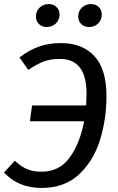

<svg xmlns="http://www.w3.org/2000/svg" viewBox="-21 -913 581 945"><path d="M503 -439Q503 -329 472 -226.5Q441 -124 369.5 -56Q298 12 183 12Q69 12 -1 -64L52 -122Q80 -95 110 -81.5Q140 -68 184 -68Q272 -68 322.5 -138.5Q373 -209 393 -316H126L137 -394H403Q405 -434 405 -452Q405 -623 274 -623Q228 -623 194.5 -610.5Q161 -598 118 -569L75 -630Q121 -666 170 -683.5Q219 -701 279 -701Q384 -701 443.5 -637Q503 -573 503 -439ZM156 -831Q156 -858 174 -875.5Q192 -893 219 -893Q242 -893 257 -878.5Q272 -864 272 -842Q272 -815 254 -797.5Q236 -780 209 -780Q186 -780 171 -794.5Q156 -809 156 -831ZM364 -831Q364 -858 382 -875.5Q400 -893 427 -893Q450 -893 465 -878.5Q480 -864 480 -842Q480 -815 462 -797.5Q444 -780 417 -780Q394 -780 379 -794.5Q364 -809 364 -831Z"/></svg>

Font: Fira Sans
Style: Italic
Weight: 400
Italic angle: -8°
Designer: bBox Type GmbH & Carrois Corporate GbR & Edenspiekermann AG
Foundry: bBox Type GmbH & Carrois Corporate GbR & Edenspiekermann AG
Version: Version 4.301